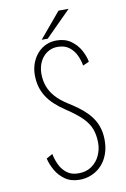

<svg xmlns="http://www.w3.org/2000/svg" viewBox="-95 -910 640 975"><g transform="rotate(-10 225.0 -422.0)"><path d="M235 11Q190.5 11 160.2 -10.5Q130 -32 112.5 -63.2Q95 -94.5 88.5 -124L120.5 -142Q125 -116.5 137.5 -88.5Q150 -60.5 173.8 -41.2Q197.5 -22 235 -22Q275.5 -22 303.2 -41.8Q331 -61.5 345.2 -92.2Q359.5 -123 359.5 -156Q359.5 -196.5 348 -228Q336.5 -259.5 307.8 -288.5Q279 -317.5 228 -351Q195.5 -372.5 171.8 -394.5Q148 -416.5 132.8 -440.8Q117.5 -465 110 -492.5Q102.5 -520 102.5 -552Q102.5 -577 109 -600Q115.5 -623 127.8 -642.5Q140 -662 157 -676.2Q174 -690.5 195.2 -698.2Q216.5 -706 241 -706Q285 -706 315.2 -684.2Q345.5 -662.5 362.5 -631.2Q379.5 -600 384.5 -571L352.5 -557Q348.5 -583 336.2 -609.8Q324 -636.5 300.8 -654.8Q277.5 -673 241 -673Q218 -673 198.8 -663.8Q179.5 -654.5 165.5 -638Q151.5 -621.5 144 -599.5Q136.5 -577.5 136.5 -552Q136.5 -517 147.8 -486.8Q159 -456.5 182.5 -430.5Q206 -404.5 242 -382Q268.5 -365.5 291.8 -348.5Q315 -331.5 334 -312.5Q353 -293.5 366.5 -271.5Q380 -249.5 387.2 -223.2Q394.5 -197 394.5 -165Q394.5 -132.5 386.5 -105.2Q378.5 -78 364 -56.5Q349.5 -35 329.5 -20Q309.5 -5 285.5 3Q261.5 11 235 11ZM168 -722.5 278 -853.5H330L199 -722.5Z"/></g></svg>

Font: League Mono Thin Condensed
Style: Regular
Weight: 100
Width: 1
Designer: Tyler Finck
Foundry: The League of Moveable Type / Tyler Finck
Version: Version 2.300;RELEASE